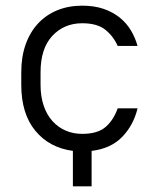

<svg xmlns="http://www.w3.org/2000/svg" viewBox="-20 -527 545 677"><path d="M237 5Q154 -6 104.5 -66Q55 -126 55 -228V-272Q55 -327 70.5 -370.5Q86 -414 114.5 -444.5Q143 -475 182.5 -491Q222 -507 270 -507Q312 -507 344.5 -496Q377 -485 401.5 -465.5Q426 -446 441.5 -420Q457 -394 465 -365H395Q380 -399 351.5 -422Q323 -445 270 -445Q206 -445 164.5 -400.5Q123 -356 123 -272V-228Q123 -187 134 -154.5Q145 -122 165 -100Q185 -78 211.5 -66.5Q238 -55 270 -55Q324 -55 352 -79Q380 -103 395 -145H465Q451 -86 411 -44.5Q371 -3 303 5V130H237Z"/></svg>

Font: PT Root UI Web
Style: Regular
Weight: 400
Designer: Vitaly Kuzmin
Foundry: ParaType Ltd.
Version: Version 1.000W